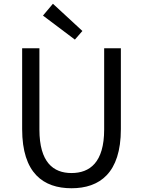

<svg xmlns="http://www.w3.org/2000/svg" viewBox="-20 -990 761 1023"><path d="M361 13C510 13 624 -67 624 -302V-733H535V-300C535 -124 458 -68 361 -68C265 -68 190 -124 190 -300V-733H98V-302C98 -67 211 13 361 13ZM379 -779 419 -825 262 -970 209 -907Z"/></svg>

Font: ChiuKong Gothic CL
Style: Regular
Weight: 400
Designer: Ryoko NISHIZUKA 西塚涼子 (kana, bopomofo & ideographs); Paul D. Hunt (Latin, Greek & Cyrillic); Sandoll Communications 산돌커뮤니
Foundry: Adobe
Version: Version 1.300